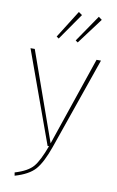

<svg xmlns="http://www.w3.org/2000/svg" viewBox="-103 -818 650 1068"><g transform="rotate(10 222.0 -284.5)"><path d="M253 -764 273 -750 168 -599 155 -608ZM367 -757 386 -743 276 -596 263 -605ZM421 -519 240 1Q208 92 173 132Q138 172 59 195L56 177Q129 155 158.5 120Q188 85 219 0H211L23 -519H47L225 -17L396 -519Z"/></g></svg>

Font: FiraGO Thin
Style: Regular
Weight: 100
Designer: bBox Type
Foundry: bBox Type GmbH
Version: Version 1.001;PS 001.001;hotconv 1.0.88;makeotf.lib2.5.64775